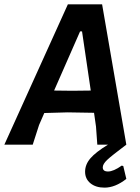

<svg xmlns="http://www.w3.org/2000/svg" viewBox="-40 -663 643 880"><path d="M539 0Q471 51 451 70Q431 89 431 104Q431 123 455 123Q480 123 518 96L525 98L539 157Q488 197 439 197Q399 197 374.5 177Q350 157 350 124Q350 91 374.5 62.5Q399 34 455 0H406L400 -83L391 -146L270 -148L163 -145L139 -90L110 0H-20L271 -643H428ZM327 -519 208 -248 291 -247 376 -248 336 -519Z"/></svg>

Font: Alegreya Sans
Style: Bold Italic
Weight: 700
Italic angle: -7°
Designer: Juan Pablo del Peral
Foundry: Huerta Tipografica
Version: Version 2.007